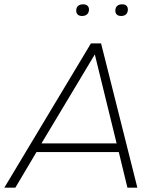

<svg xmlns="http://www.w3.org/2000/svg" viewBox="-23 -869 736 889"><path d="M-3 0 398 -668H445L613 0H567L527 -165H146L48 0ZM169 -205H517L416 -617ZM538 -795Q525 -795 518 -801.5Q511 -808 511 -819Q511 -834 519.5 -841.5Q528 -849 543 -849Q556 -849 562.5 -842.5Q569 -836 569 -825Q569 -811 561 -803Q553 -795 538 -795ZM357 -795Q344 -795 337 -801.5Q330 -808 330 -819Q330 -834 338.5 -841.5Q347 -849 362 -849Q375 -849 382 -842.5Q389 -836 389 -825Q389 -811 380.5 -803Q372 -795 357 -795Z"/></svg>

Font: Gantari ExtraLight
Style: Italic
Weight: 250
Italic angle: -10°
Designer: Anugrah Pasau
Foundry: Lafontype
Version: Version 1.000